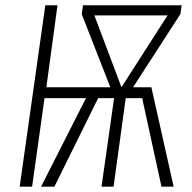

<svg xmlns="http://www.w3.org/2000/svg" viewBox="-20 -704 724 724"><path d="M665 -684.1 660.2 -650.9 481.9 -375H550.8L634.8 0H588.9L516.1 -334H454.1L408.2 0H362.8L410.2 -334H350.1L185.1 0H134.8L304.2 -334H147.9L101.1 0H54.2L150.9 -684.1H196.8L154.8 -375H396L288.1 -650.9L293 -684.1ZM335.9 -646 438 -375 611.8 -646Z"/></svg>

Font: Fira Sans Compressed ExtraLight
Style: Italic
Weight: 250
Width: 3
Italic angle: -8°
Designer: Carrois Corporate & Edenspiekermann AG
Foundry: Carrois Corporate GbR & Edenspiekermann AG
Version: Version 4.203;PS 004.203;hotconv 1.0.88;makeotf.lib2.5.64775